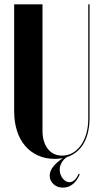

<svg xmlns="http://www.w3.org/2000/svg" viewBox="-20 -719 471 881"><path d="M175 -699V-119Q175 -68 199 -36.5Q223 -5 265 -5Q291 -5 312.5 -17Q334 -29 350.5 -51.5Q367 -74 376 -105.5Q385 -137 385 -176V-699H391V-180Q391 -89 349 -39.5Q307 10 231 10Q189 10 154.5 -5.5Q120 -21 95.5 -49.5Q71 -78 58 -118.5Q45 -159 45 -209V-699ZM346 81Q334 110 314 126Q294 142 269 142Q243 142 225.5 126Q208 110 208 87Q208 64 227.5 41.5Q247 19 282 -2H292Q272 11 263 27Q254 43 254 59Q254 82 267.5 99.5Q281 117 299 117Q310 117 321 108Q332 99 341 78Z"/></svg>

Font: Moniqa Black Display
Style: Regular
Weight: 900
Designer: Rajesh Rajput
Foundry: Rajesh Rajput
Version: Version 1.000